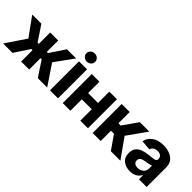

<svg xmlns="http://www.w3.org/2000/svg" viewBox="99 -1656 2553 2553"><g transform="rotate(45 1375.5 -379.5)"><path d="M8.3 0 199.7 -283.7 9.8 -545.9H182.1L324.2 -332H347.7V-545.9H498V-332H521L663.1 -545.9H835.9L646 -283.7L836.9 0H660.2L520 -213.4H498V0H347.7V-213.4H325.7L185.1 0Z M889.6 0V-545.9H1040.5V0ZM964.8 -615.7Q931.2 -615.7 907.2 -637.9Q883.3 -660.2 883.3 -692.4Q883.3 -724.1 907.2 -746.3Q931.2 -768.6 964.8 -768.6Q999 -768.6 1022.9 -746.3Q1046.9 -724.1 1046.9 -692.4Q1046.9 -660.2 1022.9 -637.9Q999 -615.7 964.8 -615.7Z M1273.4 -545.9V-333H1460V-545.9H1603V0H1460V-214.8H1273.4V0H1129.4V-545.9Z M1691.9 0V-545.9H1842.8V-334H1885.7L2033.7 -545.9H2211.4L2018.6 -274.4L2213.4 0H2033.7L1899.4 -193.4H1842.8V0Z M2399.9 10.3Q2321.8 10.3 2270.3 -30.5Q2218.8 -71.3 2218.8 -152.3Q2218.8 -213.4 2247.6 -248Q2276.4 -282.7 2323 -299.1Q2369.6 -315.4 2423.8 -320.8Q2494.6 -327.1 2525.1 -335Q2555.7 -342.8 2555.7 -369.1V-371.6Q2555.7 -405.3 2534.4 -423.8Q2513.2 -442.4 2474.6 -442.4Q2434.1 -442.4 2409.7 -424.6Q2385.3 -406.7 2377.9 -379.4L2237.8 -390.6Q2253.4 -465.3 2315.2 -509Q2377 -552.7 2475.6 -552.7Q2536.1 -552.7 2588.9 -533.7Q2641.6 -514.6 2674.3 -473.9Q2707 -433.1 2707 -368.2V0H2563V-76.2H2559.1Q2539.1 -37.6 2499.8 -13.7Q2460.4 10.3 2399.9 10.3ZM2443.4 -94.2Q2493.2 -94.2 2524.9 -123.3Q2556.6 -152.3 2556.6 -194.8V-252.9Q2547.4 -246.6 2528.8 -242.2Q2510.3 -237.8 2489.3 -234.4Q2468.3 -231 2452.1 -228.5Q2411.6 -222.7 2387.5 -205.8Q2363.3 -189 2363.3 -157.2Q2363.3 -126 2385.7 -110.1Q2408.2 -94.2 2443.4 -94.2Z"/></g></svg>

Font: Inter Tight
Style: Bold
Weight: 700
Designer: Rasmus Andersson
Foundry: rsms
Version: Version 3.004; ttfautohint (v1.8.4.7-5d5b)